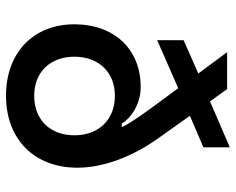

<svg xmlns="http://www.w3.org/2000/svg" viewBox="-93 -686 786 640"><g transform="rotate(90 300.0 -366.0)"><path d="M299 7C444 7 539 -87 539 -231C539 -317 503 -415 437 -506L366 -606L471 -651V-739L318 -673L277 -730H154L225 -634L114 -585V-497L274 -567L336 -483C379 -425 400 -389 404 -379H392C376 -406 331 -442 270 -442C144 -442 61 -354 61 -221C61 -84 156 7 299 7ZM299 -87C221 -87 169 -140 169 -221C169 -302 221 -356 299 -356C379 -356 431 -302 431 -221C431 -140 379 -87 299 -87Z"/></g></svg>

Font: Tekne LDO SemiBold
Style: Regular
Weight: 600
Monospace: yes
Designer: Alessio Laiso, Mario Rullo, Paolo Rosset
Foundry: Alessio Laiso
Version: Version 1.000;hotconv 1.0.109;makeotfexe 2.5.65596